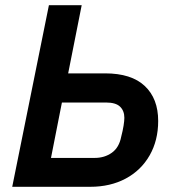

<svg xmlns="http://www.w3.org/2000/svg" viewBox="-20 -718 665 738"><path d="M27 0 168 -698H294L242 -436H384Q485 -436 536.5 -387.5Q588 -339 588 -253Q588 -178 555 -120.5Q522 -63 463 -31.5Q404 0 327 0ZM176 -111H344Q382 -111 410 -131Q438 -151 446 -193Q452 -216 455 -235Q458 -254 458 -265Q458 -292 441.5 -308Q425 -324 387 -324H218Z"/></svg>

Font: IBM Plex Sans SemiBold
Style: Italic
Weight: 600
Italic angle: -11.31°
Designer: Mike Abbink, Paul van der Laan, Pieter van Rosmalen
Foundry: Bold Monday
Version: Version 3.201